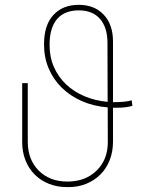

<svg xmlns="http://www.w3.org/2000/svg" viewBox="-20 -757 632 787"><path d="M256.4 9.9Q215.2 10.3 180.9 -3.4Q146.7 -17 122.2 -41.5Q97.7 -66.1 84.2 -100.5Q70.7 -134.9 71 -176.1V-416.2H93.8V-176.1Q93.8 -103 138.5 -57.9Q183.6 -12.8 256.4 -12.8Q329.9 -12.8 375.7 -57.5Q421.9 -102.3 421.9 -174.4L421.5 -316.8Q364.3 -321.4 316.2 -342.3Q268.1 -363.3 233.3 -397.4Q198.5 -431.5 179.3 -476.9Q160.2 -522.4 160.5 -576Q160.5 -654.1 198.9 -695.7Q237.2 -737.2 302.6 -737.2Q367.2 -737.2 405.2 -696.7Q443.2 -656.6 443.2 -586.6V-338.1Q495.4 -338.1 519.9 -345.9L522.7 -323.2Q512.8 -320 496.1 -317.6Q479.4 -315.3 456 -315.3L443.2 -315.7V-176.1Q443.2 -135.3 429.7 -100.9Q416.2 -66.4 391.5 -41.7Q366.8 -17 332.4 -3.2Q297.9 10.7 256.4 9.9ZM421.2 -339.5 420.5 -583.8Q419.7 -646 389.4 -680.2Q359 -714.5 302.6 -714.5Q275.2 -714.5 253 -706.1Q230.8 -697.8 215.4 -680.6Q199.9 -663.4 191.6 -636.7Q183.2 -610.1 183.2 -573.9Q182.9 -523.8 200.8 -482.8Q218.8 -441.8 250.7 -411.4Q282.7 -381 326.3 -362.6Q370 -344.1 421.2 -339.5Z"/></svg>

Font: Linik Sans Thin
Style: Regular
Weight: 100
Designer: Fonts by Rasmus Andersson / Changes by Cristiano Sobral with parts from Marc Monis
Foundry: rsms
Version: Version 3.020; ttfautohint (v1.6)